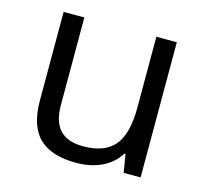

<svg xmlns="http://www.w3.org/2000/svg" viewBox="-85 -630 783 734"><g transform="rotate(15 307.0 -262.5)"><path d="M162 -535V-188Q162 -123 192 -90.5Q222 -58 285 -58Q369 -58 408 -104Q447 -150 447 -254V-535H528V0H461L449 -72H445Q420 -32 376 -11Q332 10 275 10Q177 10 128.5 -36.5Q80 -83 80 -185V-535Z"/></g></svg>

Font: Stephens Clock
Style: Regular
Weight: 400
Designer: Peter Wiegel (catfonts.de) with slight modifications by DT1.org
Version: Version 0.9.1